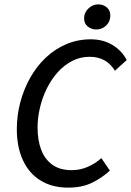

<svg xmlns="http://www.w3.org/2000/svg" viewBox="-20 -847 600 879"><path d="M292 12Q218 12 165 -21Q112 -54 84.5 -114.5Q57 -175 57 -255Q57 -319 73 -379Q89 -439 118.5 -491.5Q148 -544 190 -583.5Q232 -623 284 -645Q336 -667 396 -667Q452 -667 495 -641Q538 -615 560 -572L506 -523Q487 -555 458 -571Q429 -587 390 -587Q347 -587 310.5 -568Q274 -549 245 -517Q216 -485 195 -443Q174 -401 163 -354.5Q152 -308 152 -263Q152 -205 168.5 -161.5Q185 -118 219.5 -93Q254 -68 308 -68Q347 -68 381.5 -83Q416 -98 444 -123L483 -66Q446 -32 400.5 -10Q355 12 292 12ZM420 -712Q399 -712 382 -725.5Q365 -739 365 -763Q365 -789 384.5 -808Q404 -827 430 -827Q452 -827 468.5 -813.5Q485 -800 485 -776Q485 -748 466 -730Q447 -712 420 -712Z"/></svg>

Font: Source Sans 3 ExtraLight Medium
Style: Italic
Weight: 500
Italic angle: -11°
Version: Version 3.052;hotconv 1.1.0;makeotfexe 2.6.0